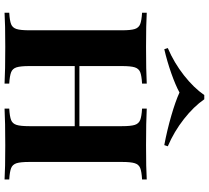

<svg xmlns="http://www.w3.org/2000/svg" viewBox="-56 -838 894 821"><g transform="rotate(90 390.5 -427.0)"><path d="M747 -588Q713 -586 698 -580Q683 -574 677.5 -557Q672 -540 672 -502V-106Q672 -68 677.5 -51Q683 -34 698.5 -28Q714 -22 747 -20V0Q701 -3 601 -3Q500 -3 444 0V-20Q478 -22 493 -28Q508 -34 513.5 -51Q519 -68 519 -106V-300H262V-106Q262 -68 267.5 -51Q273 -34 288.5 -28Q304 -22 337 -20V0Q282 -3 180 -3Q82 -3 34 0V-20Q68 -22 83 -28Q98 -34 103.5 -51Q109 -68 109 -106V-502Q109 -540 103.5 -557Q98 -574 82.5 -580Q67 -586 34 -588V-608Q82 -605 180 -605Q282 -605 337 -608V-588Q303 -586 288 -580Q273 -574 267.5 -557Q262 -540 262 -502V-320H519V-502Q519 -540 513.5 -557Q508 -574 492.5 -580Q477 -586 444 -588V-608Q500 -605 601 -605Q701 -605 747 -608ZM605 -698 600 -683Q536 -695 474 -713Q412 -731 375 -748Q344 -731 293 -713Q242 -695 190 -683L185 -698Q248 -725 301.5 -767Q355 -809 386 -854H404Q435 -809 488.5 -767Q542 -725 605 -698Z"/></g></svg>

Font: Playfair Display SC
Style: Bold
Weight: 700
Designer: Claus Eggers Sørensen
Foundry: Claus Eggers Sørensen
Version: Version 1.200; ttfautohint (v1.6)